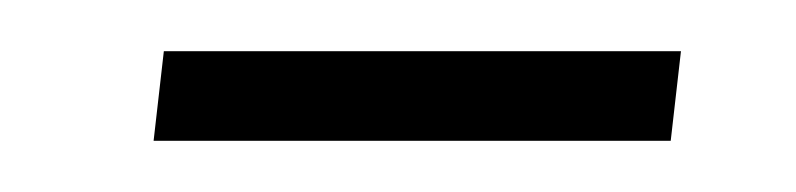

<svg xmlns="http://www.w3.org/2000/svg" viewBox="-20 -55 311 75"><path d="M40 0 44 -35H246L242 0Z"/></svg>

Font: Noto Sans Arabic UI SmCn XLt
Style: Regular
Weight: 200
Width: 4
Designer: Monotype Design Team, Nadine Chahine and Nizar Qandah
Foundry: Monotype Imaging Inc.
Version: Version 2.010; ttfautohint (v1.8.4.7-5d5b)